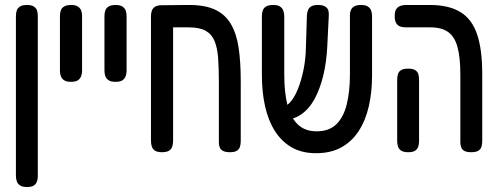

<svg xmlns="http://www.w3.org/2000/svg" viewBox="-20 -602 2005 772"><path d="M88 150Q70 150 60.5 143.5Q51 137 47.5 127Q44 117 44 105V-538Q44 -550 47.5 -560Q51 -570 60.5 -576Q70 -582 89 -582Q107 -582 116.5 -575.5Q126 -569 129 -559.5Q132 -550 132 -537V106Q132 118 128.5 128Q125 138 116 144Q107 150 88 150Z M265 -273Q247 -273 237.5 -279.5Q228 -286 224.5 -296Q221 -306 221 -318V-538Q221 -550 224.5 -560Q228 -570 238 -576Q248 -582 266 -582Q284 -582 293.5 -575.5Q303 -569 306.5 -559.5Q310 -550 310 -537V-317Q310 -305 306 -295Q302 -285 293 -279Q284 -273 265 -273Z M444 -273Q426 -273 416.5 -279.5Q407 -286 403.5 -296Q400 -306 400 -318V-538Q400 -550 403.5 -560Q407 -570 417 -576Q427 -582 445 -582Q463 -582 472.5 -575.5Q482 -569 485.5 -559.5Q489 -550 489 -537V-317Q489 -305 485 -295Q481 -285 472 -279Q463 -273 444 -273Z M631 10Q613 10 603.5 4Q594 -2 590.5 -12.5Q587 -23 587 -35V-537Q587 -549 590.5 -559Q594 -569 603.5 -575Q613 -581 631 -581L734 -582Q801 -583 843 -564Q885 -545 908 -506Q931 -467 939.5 -410Q948 -353 948 -276V-36Q948 -23 945 -12.5Q942 -2 932.5 4Q923 10 905 10Q887 10 877 5Q867 0 863.5 -9.5Q860 -19 860 -29V-274Q860 -328 857 -369Q854 -410 842.5 -437.5Q831 -465 806.5 -478.5Q782 -492 737 -492H676V-36Q676 -23 672.5 -12.5Q669 -2 659.5 4Q650 10 631 10Z M1251 14Q1193 14 1152 -10Q1111 -34 1084.5 -76.5Q1058 -119 1045.5 -176Q1033 -233 1033 -301V-537Q1033 -549 1036.5 -559.5Q1040 -570 1050 -576Q1060 -582 1078 -582Q1096 -582 1105.5 -576Q1115 -570 1119 -559.5Q1123 -549 1123 -536V-301Q1123 -232 1135.5 -181Q1148 -130 1177 -102Q1206 -74 1253 -74Q1304 -74 1333 -103Q1362 -132 1374.5 -183.5Q1387 -235 1387 -302V-543Q1387 -553 1391 -562Q1395 -571 1404.5 -576.5Q1414 -582 1432 -582Q1450 -582 1459.5 -575.5Q1469 -569 1472.5 -559Q1476 -549 1476 -536V-299Q1476 -232 1463 -175Q1450 -118 1422.5 -75.5Q1395 -33 1352.5 -9.5Q1310 14 1251 14ZM1094 -120 1079 -169H1104Q1126 -169 1144.5 -188.5Q1163 -208 1177 -242Q1191 -276 1200 -319.5Q1209 -363 1210 -410L1214 -541Q1215 -552 1218.5 -561.5Q1222 -571 1231.5 -576.5Q1241 -582 1259 -582Q1277 -582 1287 -576Q1297 -570 1300 -560.5Q1303 -551 1302 -539L1296 -417Q1293 -353 1280 -299Q1267 -245 1245 -204.5Q1223 -164 1191 -142Q1159 -120 1119 -120Z M1875 10Q1857 10 1847.5 5Q1838 0 1834.5 -9.5Q1831 -19 1831 -29V-301Q1831 -371 1819.5 -413Q1808 -455 1781.5 -473.5Q1755 -492 1711 -492H1612Q1599 -492 1589 -495.5Q1579 -499 1573 -509Q1567 -519 1567 -537Q1567 -556 1573 -565Q1579 -574 1589 -578Q1599 -582 1612 -582H1708Q1784 -582 1830.5 -554Q1877 -526 1898 -465Q1919 -404 1919 -304V-36Q1919 -23 1916 -12.5Q1913 -2 1903.5 4Q1894 10 1875 10ZM1621 10Q1603 10 1593.5 4Q1584 -2 1580.5 -12.5Q1577 -23 1577 -35V-282Q1577 -295 1580.5 -305Q1584 -315 1593.5 -320.5Q1603 -326 1622 -326Q1640 -326 1649.5 -320Q1659 -314 1662 -304Q1665 -294 1665 -281V-34Q1665 -22 1661.5 -12Q1658 -2 1649 4Q1640 10 1621 10Z"/></svg>

Font: Fredoka Condensed
Style: Regular
Weight: 400
Width: 3
Designer: Ben Nathan
Foundry: Milena B. Brandão, Ben Nathan
Version: Version 2.001